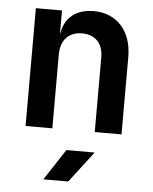

<svg xmlns="http://www.w3.org/2000/svg" viewBox="-55 -606 711 893"><g transform="rotate(5 300.0 -160.0)"><path d="M347 -560C265 -560 212 -517 201 -445H199V-550H77V0H202V-344C202 -413 240 -452 302 -452C363 -452 400 -414 400 -348V0H525V-361C525 -482 455 -560 347 -560ZM297 240 408 95H276L181 240Z"/></g></svg>

Font: Tekne LDO
Style: Bold
Weight: 700
Monospace: yes
Designer: Alessio Laiso, Mario Rullo, Paolo Rosset
Foundry: Alessio Laiso
Version: Version 1.000;hotconv 1.0.109;makeotfexe 2.5.65596